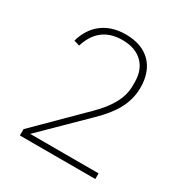

<svg xmlns="http://www.w3.org/2000/svg" viewBox="-165 -840 929 970"><g transform="rotate(30 300.0 -355.0)"><path d="M524 -33H125L366 -270C445 -347 491 -420 491 -514C491 -634 421 -710 294 -710C174 -710 108 -642 83 -553L116 -543C141 -623 193 -677 293 -677C398 -677 452 -613 452 -526V-500C452 -428 410 -360 343 -294L84 -37V0H524Z"/></g></svg>

Font: IBM Plex Thai Looped ExtraLight
Style: Regular
Weight: 200
Designer: Mike Abbink, Paul van der Laan, Pieter van Rosmalen, Ben Mitchell, Mark Frömberg
Foundry: Bold Monday
Version: Version 1.0